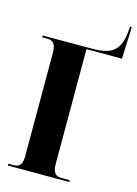

<svg xmlns="http://www.w3.org/2000/svg" viewBox="-130 -948 724 1018"><g transform="rotate(15 231.5 -439.5)"><path d="M18 0H355V-10H312C283 -10 261 -18 261 -75V-704H456L463 -879H453L452 -865C444 -750 405 -714 288 -714H18V-704H43C72 -704 94 -696 94 -639V-70C94 -17 71 -10 43 -10H18Z"/></g></svg>

Font: Noto Serif Display ExtraCondensed Black
Style: Regular
Weight: 900
Width: 2
Designer: Monotype Design Team
Foundry: Monotype Imaging Inc.
Version: Version 2.009